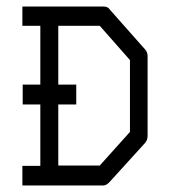

<svg xmlns="http://www.w3.org/2000/svg" viewBox="-20 -617 526 588"><path d="M103.5 -538H48.5V-597H297Q310.5 -597 316 -588L424 -466Q432 -457.5 432 -445V-201Q432 -188 424 -179L315 -59Q305.5 -49 296 -49H48.5V-109H103.5V-297H49.5V-358H103.5ZM158.5 -110H285.5L378 -213V-433L285.5 -538H158.5V-358H213.5V-297H158.5Z"/></svg>

Font: 3270 Nerd Font Mono SemCond
Style: Regular
Weight: 400
Monospace: yes
Version: Version 3.0.1;Nerd Fonts 3.1.1